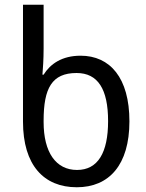

<svg xmlns="http://www.w3.org/2000/svg" viewBox="-20 -780 617 810"><path d="M304 10C440 10 526 -84 526 -268C526 -452 444 -545 320 -545C241 -545 192 -510 164 -465H159C161 -487 164 -530 164 -575V-760H77V-267C77 -83 165 10 304 10ZM305 -63C216 -63 164 -137 164 -265V-271C164 -408 199 -472 303 -472C393 -472 436 -404 436 -269C436 -136 393 -63 305 -63Z"/></svg>

Font: Noto Sans Thai
Style: Regular
Weight: 400
Designer: Monotype Design Team
Foundry: Monotype Imaging Inc.
Version: Version 1.901